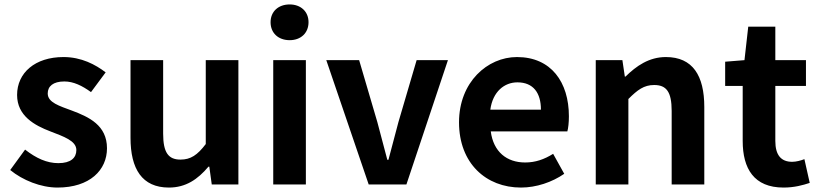

<svg xmlns="http://www.w3.org/2000/svg" viewBox="-20 -831 3686 865"><path d="M239 14C385 14 462 -65 462 -163C462 -267 380 -304 306 -332C247 -354 195 -369 195 -410C195 -442 219 -464 270 -464C311 -464 350 -445 390 -416L456 -505C410 -540 347 -574 266 -574C138 -574 57 -503 57 -403C57 -309 136 -266 207 -239C266 -216 324 -197 324 -155C324 -120 299 -96 243 -96C191 -96 143 -118 93 -157L26 -65C82 -19 164 14 239 14Z M741 14C817 14 871 -23 919 -80H923L934 0H1054V-560H907V-182C869 -132 839 -112 793 -112C739 -112 715 -143 715 -229V-560H568V-210C568 -70 620 14 741 14Z M1211 0H1358V-560H1211ZM1285 -650C1335 -650 1370 -682 1370 -731C1370 -779 1335 -811 1285 -811C1234 -811 1199 -779 1199 -731C1199 -682 1234 -650 1285 -650Z M1641 0H1811L1998 -560H1857L1775 -281C1760 -226 1745 -168 1730 -111H1725C1710 -168 1695 -226 1680 -281L1598 -560H1450Z M2327 14C2396 14 2467 -10 2522 -48L2472 -138C2432 -113 2392 -99 2346 -99C2263 -99 2203 -147 2191 -239H2536C2540 -252 2543 -279 2543 -307C2543 -461 2463 -574 2309 -574C2176 -574 2048 -461 2048 -280C2048 -95 2170 14 2327 14ZM2189 -337C2200 -418 2252 -460 2311 -460C2383 -460 2417 -412 2417 -337Z M2664 0H2811V-385C2852 -426 2881 -448 2927 -448C2982 -448 3006 -418 3006 -331V0H3153V-349C3153 -490 3101 -574 2980 -574C2904 -574 2847 -534 2798 -486H2795L2784 -560H2664Z M3510 14C3559 14 3598 3 3628 -7L3604 -114C3589 -108 3567 -102 3549 -102C3499 -102 3473 -132 3473 -196V-444H3611V-560H3473V-711H3351L3334 -560L3247 -553V-444H3326V-196C3326 -71 3377 14 3510 14Z"/></svg>

Font: Source Han Sans JP
Style: Bold
Weight: 700
Designer: Ryoko NISHIZUKA 西塚涼子 (kana, bopomofo & ideographs); Paul D. Hunt (Latin, Greek & Cyrillic); Sandoll Communications 산돌커뮤니
Foundry: Adobe
Version: Version 2.002;hotconv 1.0.116;makeotfexe 2.5.65601